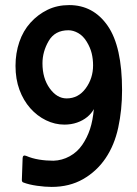

<svg xmlns="http://www.w3.org/2000/svg" viewBox="-20 -673 540 755"><path d="M252 -653Q347 -653 403.5 -571.5Q460 -490 460 -318Q460 -241 445 -171.5Q430 -102 395 -50.5Q360 1 306.5 31.5Q253 62 183 62Q157 62 125.5 57.5Q94 53 73 45Q65 43 66 33L69 -52Q70 -65 83 -60Q106 -50 133.5 -45.5Q161 -41 190 -41Q224 -42 254 -58.5Q284 -75 303.5 -103.5Q323 -132 334 -165.5Q345 -199 349 -244Q340 -227 323 -213Q306 -199 283 -191Q260 -183 233 -183Q196 -183 161 -200Q126 -217 99 -247.5Q72 -278 56.5 -320Q41 -362 41 -414Q41 -464 56 -508Q71 -552 100 -584Q129 -616 167 -634.5Q205 -653 252 -653ZM242 -286Q288 -286 317 -325.5Q346 -365 346 -416Q346 -441 340.5 -463.5Q335 -486 321 -509Q307 -532 287.5 -543Q268 -554 249 -554Q196 -554 171.5 -512Q147 -470 147 -424Q147 -365 175.5 -325.5Q204 -286 242 -286Z"/></svg>

Font: NanumGothicCoding
Style: Bold
Weight: 700
Monospace: yes
Designer: Kwon Bruce; Nicolas Noh; Sung-woo Choi; Go-un Cha; Soo-hyun Park;
Foundry: NHN Corporation
Version: Version 2.000;PS 1;hotconv 1.0.49;makeotf.lib2.0.14853